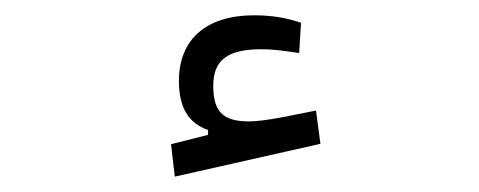

<svg xmlns="http://www.w3.org/2000/svg" viewBox="-20 -791 626 251"><path d="M208.5 -560.1 398.9 -603 393.1 -646.5C362.8 -640.6 327.1 -632.3 305.7 -632.3C272.5 -632.3 258.8 -644 258.8 -678.7C258.8 -710.4 274.9 -726.6 321.3 -726.6C338.9 -726.6 354.5 -724.1 371.1 -721.7L373.5 -761.2C355 -767.6 335.9 -771 312 -771C251.5 -771 213.9 -741.2 213.9 -685.1C213.9 -650.9 226.1 -629.9 252 -621.1V-614.7L203.6 -602.5Z"/></svg>

Font: Cascadia Mono Light
Style: Regular
Weight: 300
Monospace: yes
Designer: Aaron Bell
Foundry: Saja Typeworks
Version: Version 2404.023